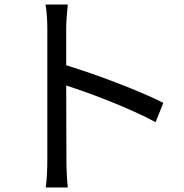

<svg xmlns="http://www.w3.org/2000/svg" viewBox="-20 -794 810 844"><path d="M180 -774C186 -743 188 -698 188 -670V-88C188 -51 186 -2 181 30H278C274 -3 272 -57 272 -88L271 -418C382 -383 555 -316 664 -257L698 -342C593 -395 403 -467 271 -507V-670C271 -700 275 -743 278 -774Z"/></svg>

Font: GenEiGothic-pro-Regular
Style: Regular
Weight: 400
Designer: Ryoko NISHIZUKA (kana & ideographs); Paul D. Hunt (Latin, Greek & Cyrillic); Wenlong ZHANG (bopomofo); Sandoll Communica
Foundry: Adobe Systems Incorporated; o_tamon
Version: Version 1.000.140830